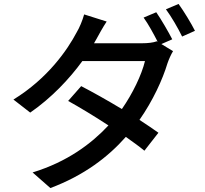

<svg xmlns="http://www.w3.org/2000/svg" viewBox="-20 -875 1040 972"><path d="M852 -676C832 -715 796 -777 771 -813L707 -786C731 -753 758 -703 778 -664L774 -666C755 -659 728 -656 699 -656H456L468 -677C479 -697 500 -736 520 -766L406 -802C398 -772 381 -732 368 -711C321 -622 222 -478 48 -371L133 -305C240 -379 331 -475 397 -566H714C697 -496 652 -402 597 -323C524 -367 447 -410 391 -439L325 -364C379 -334 456 -288 529 -240C442 -147 321 -56 145 -2L235 77C406 13 528 -81 617 -182C654 -156 687 -132 711 -112L782 -203C757 -221 723 -244 686 -268C754 -365 803 -472 828 -555C835 -575 846 -600 856 -616L797 -652ZM820 -828C848 -790 881 -733 902 -690L967 -719C949 -755 911 -818 884 -855Z"/></svg>

Font: Source Han Sans KR Medium
Style: Regular
Weight: 500
Designer: Ryoko NISHIZUKA (kana & ideographs); Paul D. Hunt (Latin, Greek & Cyrillic); Wenlong ZHANG (bopomofo); Sandoll Communica
Foundry: Adobe Systems Incorporated
Version: Version 1.001;PS 1.001;hotconv 1.0.78;makeotf.lib2.5.61930